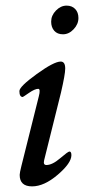

<svg xmlns="http://www.w3.org/2000/svg" viewBox="-20 -649 305 683"><path d="M217 -629Q236 -629 247.5 -617Q259 -605 259 -585Q259 -563 242 -545Q225 -527 204 -527Q184 -527 173 -539.5Q162 -552 162 -572Q162 -594 179 -611.5Q196 -629 217 -629ZM196 -430Q212 -430 212 -405Q212 -385 197 -320L137 -79Q133 -62 145 -62Q166 -62 194 -86Q222 -110 227 -110Q234 -110 234 -97Q234 -69 185.5 -27.5Q137 14 94 14Q50 14 50 -27Q50 -34 56 -58L118 -306Q125 -333 116 -333Q104 -333 83 -318.5Q62 -304 61 -304Q49 -304 49 -325Q49 -341 110.5 -385.5Q172 -430 196 -430Z"/></svg>

Font: EB Garamond 08
Style: Italic
Weight: 400
Italic angle: -14°
Version: Version 0.016